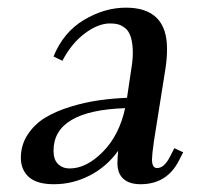

<svg xmlns="http://www.w3.org/2000/svg" viewBox="-20 -472 515 499"><path d="M34.2 -62Q34.2 -95.2 52 -122.3Q69.8 -149.4 97.7 -166.3Q125.5 -183.1 163.1 -194.6Q200.7 -206.1 236.6 -211.2Q272.5 -216.3 310.1 -217.8L320.8 -290Q325.2 -315.4 325.2 -334Q325.2 -358.9 320.1 -375.2Q314.9 -391.6 305.4 -398.9Q295.9 -406.2 287.1 -408.7Q278.3 -411.1 266.1 -411.1Q234.9 -411.1 200.2 -385Q165.5 -358.9 142.1 -314L119.1 -325.2Q145 -388.7 198.5 -420.4Q252 -452.1 307.1 -452.1Q414.1 -452.1 414.1 -345.2Q414.1 -320.3 410.2 -294.9L379.9 -104Q375 -68.8 375 -58.1Q375 -35.2 388.2 -35.2Q406.7 -35.2 421.9 -64.9L433.1 -86.9L456.1 -76.2L444.8 -54.2Q413.6 6.8 345.2 6.8Q316.4 6.8 300.8 -7.1Q285.2 -21 285.2 -47.9Q285.2 -60.5 287.1 -80.1Q257.8 -39.1 213.6 -16.1Q169.4 6.8 120.1 6.8Q75.7 6.8 54.9 -12Q34.2 -30.8 34.2 -62ZM119.1 -80.1Q119.1 -57.1 130.9 -45.7Q142.6 -34.2 161.1 -34.2Q204.6 -34.2 247.3 -77.4Q290 -120.6 305.2 -190.9Q119.1 -184.6 119.1 -80.1Z"/></svg>

Font: Dihjauti
Style: Bold Italic
Weight: 700
Italic angle: -9°
Designer: T. Christopher White
Version: Version 3.0.0